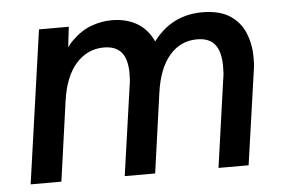

<svg xmlns="http://www.w3.org/2000/svg" viewBox="-42 -559 917 616"><g transform="rotate(-5 416.5 -251.0)"><path d="M33 0 103 -493H199L184 -366L161 -367Q180 -420 209.5 -449Q239 -478 272 -490Q305 -502 337 -502Q381 -502 414 -484.5Q447 -467 466 -432Q485 -397 486 -342H428Q451 -400 481.5 -435Q512 -470 549 -486Q586 -502 629 -502Q684 -502 717.5 -480.5Q751 -459 766 -422.5Q781 -386 781 -343Q781 -331 780.5 -321.5Q780 -312 778 -301L735 0H638L678 -283Q680 -293 680.5 -303Q681 -313 681 -325Q681 -370 663 -393.5Q645 -417 605 -417Q552 -417 516.5 -376Q481 -335 470 -257L434 0H336L377 -288Q379 -299 379.5 -308.5Q380 -318 380 -328Q380 -373 361.5 -395Q343 -417 305 -417Q252 -417 215.5 -376Q179 -335 168 -257L132 0Z"/></g></svg>

Font: Hanken Grotesk Medium
Style: Italic
Weight: 500
Italic angle: -8°
Designer: Alfredo Marco Pradil
Foundry: Hanken Design Co.
Version: Version 3.013